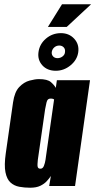

<svg xmlns="http://www.w3.org/2000/svg" viewBox="-20 -870 446 898"><path d="M121 8Q94 8 70 3.5Q46 -1 29 -16.5Q12 -32 5.5 -64.5Q-1 -97 7 -153L41 -391Q48 -440 70 -463Q92 -486 118 -493Q144 -500 162 -500Q202 -500 218 -486Q234 -472 241 -459L246 -495H401L331 0H210L218 -47Q210 -35 198.5 -22.5Q187 -10 168.5 -1Q150 8 121 8ZM169 -81Q175 -81 179 -84.5Q183 -88 185.5 -94.5Q188 -101 190 -108.5Q192 -116 193 -123.5Q194 -131 195 -138L233 -405Q231 -406 229 -407Q227 -408 224 -408.5Q221 -409 217 -409Q209 -409 204.5 -405Q200 -401 197.5 -390.5Q195 -380 191 -359L157 -123Q156 -112 155.5 -104Q155 -96 156 -91Q157 -86 160 -83.5Q163 -81 169 -81ZM241 -539Q201 -539 178 -564.5Q155 -590 160 -626Q165 -664 195 -689.5Q225 -715 265 -715Q303 -715 327 -689Q351 -663 346 -626Q341 -590 310 -564.5Q279 -539 241 -539ZM249 -598Q262 -598 272.5 -606Q283 -614 284 -626Q286 -640 278 -648.5Q270 -657 257 -657Q244 -657 234 -648.5Q224 -640 222 -626Q221 -614 228.5 -606Q236 -598 249 -598ZM204 -744 270 -850H406L292 -744Z"/></svg>

Font: Alumni Sans Black
Style: Italic
Weight: 900
Italic angle: -8°
Version: Version 1.016